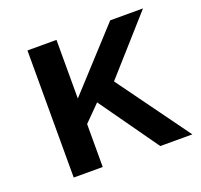

<svg xmlns="http://www.w3.org/2000/svg" viewBox="-97 -631 776 741"><g transform="rotate(-20 290.5 -261.0)"><path d="M85.9 -522H205.1V-281.2L425.8 -522H560.5L358.9 -295.4L573.2 0H441.4L270 -241.7L205.1 -176.3V0H85.9Z"/></g></svg>

Font: Monda SemiBold
Style: Regular
Weight: 600
Designer: Vernon Adams
Foundry: Vernon Adams
Version: Version 2.200